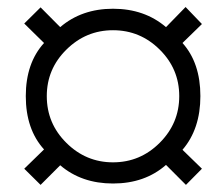

<svg xmlns="http://www.w3.org/2000/svg" viewBox="-20 -620 613 545"><path d="M95.2 -95.2 48.8 -141.1 105 -195.8Q53.2 -252.9 53.2 -347.2Q53.2 -440.9 105 -498L48.8 -553.2L95.2 -599.1L150.9 -543Q211.9 -595.2 300.8 -595.2Q390.1 -595.2 451.2 -543L506.8 -600.1L553.2 -551.8L498 -498Q548.8 -441.4 548.8 -347.2Q548.8 -253.9 498 -194.8L553.2 -141.1L507.8 -95.2L451.2 -151.9Q391.1 -99.1 300.8 -99.1Q211.4 -99.1 150.9 -150.9ZM300.8 -159.2Q377.9 -159.2 433.3 -214.6Q488.8 -270 488.8 -347.2Q488.8 -424.3 433.3 -479.2Q377.9 -534.2 300.8 -534.2Q224.1 -534.2 168.5 -479.2Q112.8 -424.3 112.8 -347.2Q112.8 -269.5 168.5 -214.4Q224.1 -159.2 300.8 -159.2Z"/></svg>

Font: Archivo Expanded Light
Style: Italic
Weight: 300
Width: 7
Italic angle: -10°
Designer: Hector Gatti
Foundry: Omnibus-Type
Version: Version 2.001